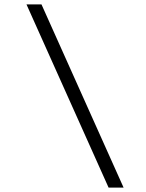

<svg xmlns="http://www.w3.org/2000/svg" viewBox="-20 -750 660 870"><path d="M540 100 168 -730H100L472 100Z"/></svg>

Font: Monaspace Neon Var
Style: Regular
Weight: 400
Designer: Riley Cran and the Lettermatic Team
Version: Version 1.000 (Monaspace Neon Var)